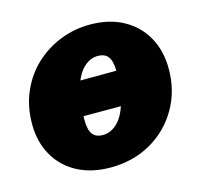

<svg xmlns="http://www.w3.org/2000/svg" viewBox="-85 -633 771 736"><g transform="rotate(-15 300.0 -265.0)"><path d="M425 -207H150V-342L425 -343ZM268 10Q192 10 136 -20Q80 -50 49.5 -104Q19 -158 19 -228Q19 -298 44 -355.5Q69 -413 112.5 -454Q156 -495 212.5 -517.5Q269 -540 331 -540Q408 -540 464 -509Q520 -478 550 -423.5Q580 -369 580 -298Q580 -210 539 -140Q498 -70 427.5 -30Q357 10 268 10ZM271 -118Q302 -118 327.5 -142Q353 -166 368.5 -215Q384 -264 384 -339Q384 -380 371 -398Q358 -416 329 -416Q299 -416 273.5 -392Q248 -368 232.5 -318.5Q217 -269 217 -193Q217 -153 230 -135.5Q243 -118 271 -118Z"/></g></svg>

Font: Libre Franklin Black
Style: Italic
Weight: 900
Italic angle: -8°
Designer: Pablo Impallari, Rodrigo Fuenzalida, Nhung Nguyen
Foundry: Impallari Type
Version: Version 3.000